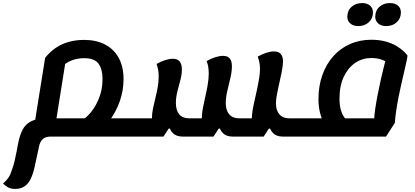

<svg xmlns="http://www.w3.org/2000/svg" viewBox="-108 -865 2707 1251"><path d="M413 25 443 -94H762L742 25ZM-10 366Q-38 366 -56 355.5Q-74 345 -88 331Q-84 326 -74.5 317.5Q-65 309 -52.5 291.5Q-40 274 -30 241Q-20 215 -12.5 182Q-5 149 1 118.5Q7 88 10 70Q21 16 38 -17.5Q55 -51 84 -68.5Q113 -86 155 -93L114 -38L186 -488Q216 -526 254.5 -552.5Q293 -579 340 -592Q387 -605 439 -605Q520 -605 577.5 -574.5Q635 -544 666 -487Q697 -430 697 -349Q697 -275 672 -204Q647 -133 601.5 -73.5Q556 -14 492 25H220Q188 25 170 42Q152 59 146 91L116 230Q106 272 91 302.5Q76 333 51.5 349.5Q27 366 -10 366ZM253 -50 216 -94H488L430 -85Q455 -98 485.5 -135Q516 -172 538 -227.5Q560 -283 560 -351Q560 -414 534 -450Q508 -486 440 -486Q395 -486 355.5 -470Q316 -454 299 -430L323 -489ZM742 25 762 -94Q775 -94 777.5 -78Q780 -62 775 -34Q771 -8 763 8.5Q755 25 742 25Z M1735 25Q1694 25 1671.5 2.5Q1649 -20 1644 -59L1680 -27H1571L1711 -321Q1704 -287 1697 -253Q1690 -219 1690 -192Q1690 -146 1712.5 -120Q1735 -94 1777 -94H1836L1816 25ZM743 25 762 -94H926L882 -49V-95Q882 -125 889 -158.5Q896 -192 904.5 -226.5Q913 -261 919.5 -296.5Q926 -332 926 -367Q926 -391 922 -412Q918 -433 912 -448Q939 -464 967 -473Q995 -482 1018 -482Q1049 -482 1063 -464Q1077 -446 1077 -413Q1077 -379 1067 -342.5Q1057 -306 1047.5 -268Q1038 -230 1038 -194Q1038 -146 1060 -120Q1082 -94 1125 -94H1251L1207 -49V-95Q1207 -125 1214 -161.5Q1221 -198 1230 -236.5Q1239 -275 1245.5 -313.5Q1252 -352 1252 -386Q1252 -410 1248.5 -431Q1245 -452 1238 -467Q1266 -483 1294 -492Q1322 -501 1345 -501Q1376 -501 1389.5 -483.5Q1403 -466 1403 -433Q1403 -398 1393 -356.5Q1383 -315 1373 -272.5Q1363 -230 1363 -193Q1363 -146 1385.5 -120Q1408 -94 1450 -94H1573L1533 -49V-95Q1533 -119 1538.5 -150.5Q1544 -182 1552 -216Q1560 -250 1567.5 -285.5Q1575 -321 1580.5 -354.5Q1586 -388 1586 -416Q1586 -440 1581.5 -461Q1577 -482 1571 -496Q1599 -512 1626.5 -521Q1654 -530 1677 -530Q1708 -530 1722 -512.5Q1736 -495 1736 -466Q1736 -439 1727 -393.5Q1718 -348 1705 -292Q1692 -236 1681.5 -177.5Q1671 -119 1669 -66L1610 25H1408Q1367 25 1344.5 2.5Q1322 -20 1316 -59L1352 -27H1317L1283 25H1083Q1041 25 1018.5 2.5Q996 -20 991 -59L1027 -27H991L957 25ZM743 25Q730 25 727 9.5Q724 -6 729 -34Q734 -62 741.5 -78Q749 -94 762 -94ZM1816 25 1836 -94Q1849 -94 1851.5 -78Q1854 -62 1849 -34Q1845 -8 1837 8.5Q1829 25 1816 25Z M1817 25 1836 -94H2033L2002 -65Q1985 -96 1976 -135Q1967 -174 1967 -219Q1967 -304 1992 -375Q2017 -446 2062.5 -497.5Q2108 -549 2171.5 -577.5Q2235 -606 2311 -606Q2363 -606 2404.5 -594.5Q2446 -583 2475 -565.5Q2504 -548 2522 -531Q2540 -514 2547 -503Q2547 -495 2541.5 -469Q2536 -443 2527.5 -406Q2519 -369 2508.5 -324.5Q2498 -280 2489 -234Q2480 -188 2473.5 -144.5Q2467 -101 2465 -65L2407 25ZM2329 -73Q2330 -111 2337 -157.5Q2344 -204 2353.5 -252Q2363 -300 2373 -345Q2383 -390 2392 -425.5Q2401 -461 2406 -481L2409 -460Q2398 -471 2370.5 -479Q2343 -487 2311 -487Q2254 -487 2207.5 -456Q2161 -425 2132.5 -366Q2104 -307 2104 -223Q2104 -180 2112 -151.5Q2120 -123 2130.5 -107.5Q2141 -92 2148 -83L2118 -94H2374ZM1817 25Q1804 25 1801 9.5Q1798 -6 1803 -34Q1808 -62 1815.5 -78Q1823 -94 1836 -94ZM2408 -695Q2376 -695 2356.5 -712Q2337 -729 2337 -755Q2337 -796 2364 -820.5Q2391 -845 2433 -845Q2466 -845 2485 -828.5Q2504 -812 2504 -784Q2504 -745 2477 -720Q2450 -695 2408 -695ZM2226 -695Q2194 -695 2174.5 -712Q2155 -729 2155 -755Q2155 -796 2182.5 -820.5Q2210 -845 2251 -845Q2284 -845 2303 -828.5Q2322 -812 2322 -784Q2322 -745 2295 -720Q2268 -695 2226 -695Z"/></svg>

Font: Lemonada Medium
Style: Regular
Weight: 500
Designer: Mohamed Gaber (Arabic), Eduardo Tunni (Latin)
Foundry: Kief Type Foundry
Version: Version 4.004; ttfautohint (v1.8.2)